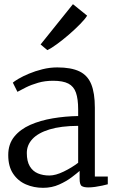

<svg xmlns="http://www.w3.org/2000/svg" viewBox="-20 -889 558 920"><path d="M19.5 -146Q19.5 -198.5 48.2 -234Q77 -269.5 125.2 -290.8Q173.5 -312 233 -322Q292.5 -332 354.5 -333V-365Q354.5 -414.5 344 -444.8Q333.5 -475 307.5 -488.5Q281.5 -502 234.5 -502Q195.5 -502 162.8 -492.5Q130 -483 104.8 -470.5Q79.5 -458 63.5 -449L41.5 -493Q48.5 -499.5 68.8 -511.5Q89 -523.5 118.8 -536Q148.5 -548.5 183.5 -557.2Q218.5 -566 254.5 -566Q321 -566 360.5 -547Q400 -528 417.2 -485.5Q434.5 -443 434.5 -373V-43H496.5V-6Q485.5 -3 469.5 0.5Q453.5 4 436 6.5Q418.5 9 403.5 9Q382 9 371.8 2.5Q361.5 -4 361.5 -33V-70Q349 -59 323.8 -39.8Q298.5 -20.5 263.5 -4.8Q228.5 11 186.5 11Q142 11 104 -5.5Q66 -22 42.8 -56.8Q19.5 -91.5 19.5 -146ZM216.5 -48Q246.5 -48 285.5 -67Q324.5 -86 354.5 -109V-286Q271.5 -285.5 217 -268.8Q162.5 -252 135.5 -223Q108.5 -194 108.5 -156Q108.5 -116 122.8 -92.2Q137 -68.5 161.5 -58.2Q186 -48 216.5 -48ZM207.5 -649H206.5L174.5 -676L329.5 -869L397.5 -814Q388 -798 364.2 -773.8Q340.5 -749.5 310.8 -723.8Q281 -698 253.2 -677.8Q225.5 -657.5 207.5 -649Z"/></svg>

Font: Merriweather 7pt Light
Style: Regular
Weight: 300
Designer: Eben Sorkin
Foundry: Eben Sorkin
Version: Version 2.200;gftools[0.9.31]